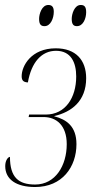

<svg xmlns="http://www.w3.org/2000/svg" viewBox="-20 -741 384 771"><path d="M289 -636C314 -636 326 -667 326 -692C326 -715 318 -721 304 -721C279 -721 268 -685 268 -665C268 -641 277 -636 289 -636ZM159 -636C183 -636 196 -667 196 -694C196 -715 187 -721 174 -721C148 -721 137 -685 137 -665C137 -641 146 -636 159 -636ZM121 10C230 10 287 -71 287 -162C287 -234 247 -261 198 -274V-275C267 -291 326 -335 326 -427C326 -500 284 -547 204 -547C105 -547 67 -476 67 -435C67 -416 76 -411 92 -410C106 -491 147 -537 205 -537C265 -537 286 -490 286 -434C286 -348 242 -281 164 -281H97L95 -271H155C206 -271 248 -238 248 -162C248 -77 203 0 121 0C54 0 20 -29 20 -111C13 -111 1 -98 1 -74C1 -20 46 10 121 10Z"/></svg>

Font: Noto Serif Display ExtraCondensed ExtraLight
Style: Italic
Weight: 200
Width: 2
Italic angle: -12°
Designer: Monotype Design Team
Foundry: Monotype Imaging Inc.
Version: Version 2.009